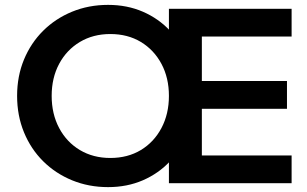

<svg xmlns="http://www.w3.org/2000/svg" viewBox="-20 -751 1260 787"><path d="M422.9 16Q343.6 16 275.4 -12Q207.3 -40 156.8 -90.2Q106.3 -140.4 78.2 -208.9Q50.1 -277.4 50.1 -358Q50.1 -438.6 78.2 -506.6Q106.3 -574.6 156.8 -624.8Q207.3 -675 275.4 -703Q343.6 -731 422.9 -731Q501 -731 565.6 -703Q630.2 -675 677.1 -624.8Q724 -574.6 749.9 -506.6Q775.8 -438.6 775.8 -358Q775.8 -277.4 749.9 -208.9Q724 -140.4 677.1 -90.2Q630.2 -40 565.6 -12Q501 16 422.9 16ZM432.1 -103.5Q503.5 -103.5 557.4 -136Q611.3 -168.6 641.8 -226.3Q672.4 -284 672.4 -358Q672.4 -432 641.8 -489.2Q611.3 -546.4 557.4 -579Q503.5 -611.5 432.1 -611.5Q361.8 -611.5 307.4 -579Q253 -546.4 222.4 -489.2Q191.8 -432 191.8 -358Q191.8 -284 222.4 -226.3Q253 -168.6 307.4 -136Q361.8 -103.5 432.1 -103.5ZM1175.3 0H672.4V-715H1175.3V-601.2H807.4V-113.8H1175.3ZM1156.3 -305.1H797.4V-418.9H1156.3Z"/></svg>

Font: Wix Madefor Display
Style: Regular
Weight: 400
Designer: Dalton Maag Ltd
Foundry: Dalton Maag Ltd
Version: Version 3.100